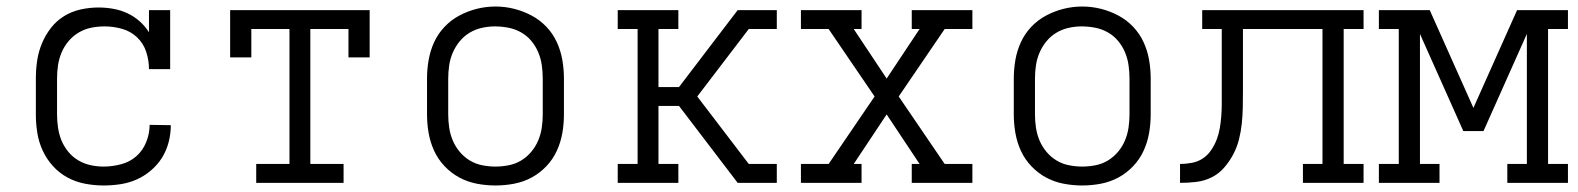

<svg xmlns="http://www.w3.org/2000/svg" viewBox="-20 -561 4840 589"><path d="M298 8Q269 8 240.5 2.5Q212 -3 187 -16.5Q162 -30 142.5 -51.5Q123 -73 111 -99Q99 -125 94.5 -153Q90 -181 90 -210V-320Q90 -348 94 -375Q98 -402 108.5 -427.5Q119 -453 136 -475Q153 -497 176.5 -511.5Q200 -526 227.5 -532Q255 -538 282 -538Q305 -538 327.5 -534Q350 -530 370.5 -520.5Q391 -511 408 -496Q425 -481 437 -462V-530H502V-349H437Q437 -376 428.5 -402Q420 -428 400.5 -446.5Q381 -465 354.5 -472.5Q328 -480 301 -480Q280 -480 260 -476Q240 -472 222 -461.5Q204 -451 190.5 -435Q177 -419 169 -400Q161 -381 158 -361Q155 -341 155 -320V-210Q155 -190 158 -169.5Q161 -149 168.5 -130.5Q176 -112 189 -96Q202 -80 219.5 -69.5Q237 -59 257 -54.5Q277 -50 298 -50Q324 -50 351 -57Q378 -64 398 -81.5Q418 -99 428.5 -125Q439 -151 439 -178L504 -177Q504 -151 497.5 -125.5Q491 -100 477.5 -78Q464 -56 443.5 -38.5Q423 -21 399.5 -10.5Q376 0 350 4Q324 8 298 8Z M766 0V-58H868V-472H751V-385H686V-530H1114V-385H1049V-472H932V-58H1034V0Z M1500 8Q1471 8 1442.5 2.5Q1414 -3 1389 -16.5Q1364 -30 1344 -51Q1324 -72 1312 -98Q1300 -124 1295 -152.5Q1290 -181 1290 -210V-320Q1290 -349 1295 -377.5Q1300 -406 1312 -432Q1324 -458 1344 -479Q1364 -500 1389.5 -513.5Q1415 -527 1443 -534Q1471 -541 1500 -541Q1529 -541 1557 -534Q1585 -527 1610.5 -513.5Q1636 -500 1656 -479Q1676 -458 1688 -432Q1700 -406 1705 -377.5Q1710 -349 1710 -320V-210Q1710 -181 1705 -152.5Q1700 -124 1688 -98Q1676 -72 1656 -51Q1636 -30 1611 -16.5Q1586 -3 1557.5 2.5Q1529 8 1500 8ZM1500 -50Q1520 -50 1540.5 -54Q1561 -58 1578.5 -68.5Q1596 -79 1609.5 -95Q1623 -111 1631 -130Q1639 -149 1642 -169.5Q1645 -190 1645 -210V-320Q1645 -341 1642 -361.5Q1639 -382 1631 -401Q1623 -420 1609.5 -436Q1596 -452 1578 -462Q1560 -472 1539.5 -476Q1519 -480 1498 -480Q1478 -480 1458 -475.5Q1438 -471 1420.5 -460.5Q1403 -450 1390 -434Q1377 -418 1369 -399.5Q1361 -381 1358 -360.5Q1355 -340 1355 -320V-210Q1355 -190 1358 -169.5Q1361 -149 1369 -130Q1377 -111 1390.5 -95Q1404 -79 1421.5 -68.5Q1439 -58 1459.5 -54Q1480 -50 1500 -50Z M1875 0V-58H1936V-472H1875V-530H2061V-472H2000V-294H2063L2243 -530H2363V-472H2277L2119 -265L2277 -58H2363V0H2243L2063 -236H2000V-58H2061V0Z M2437 0V-58H2522L2663 -265L2522 -472H2437V-530H2623V-472H2599L2700 -320L2801 -472H2777V-530H2963V-472H2878L2737 -265L2878 -58H2963V0H2777V-58H2801L2700 -210L2599 -58H2623V0Z M3300 8Q3271 8 3242.5 2.5Q3214 -3 3189 -16.5Q3164 -30 3144 -51Q3124 -72 3112 -98Q3100 -124 3095 -152.5Q3090 -181 3090 -210V-320Q3090 -349 3095 -377.5Q3100 -406 3112 -432Q3124 -458 3144 -479Q3164 -500 3189.5 -513.5Q3215 -527 3243 -534Q3271 -541 3300 -541Q3329 -541 3357 -534Q3385 -527 3410.5 -513.5Q3436 -500 3456 -479Q3476 -458 3488 -432Q3500 -406 3505 -377.5Q3510 -349 3510 -320V-210Q3510 -181 3505 -152.5Q3500 -124 3488 -98Q3476 -72 3456 -51Q3436 -30 3411 -16.5Q3386 -3 3357.5 2.5Q3329 8 3300 8ZM3300 -50Q3320 -50 3340.5 -54Q3361 -58 3378.5 -68.5Q3396 -79 3409.5 -95Q3423 -111 3431 -130Q3439 -149 3442 -169.5Q3445 -190 3445 -210V-320Q3445 -341 3442 -361.5Q3439 -382 3431 -401Q3423 -420 3409.5 -436Q3396 -452 3378 -462Q3360 -472 3339.5 -476Q3319 -480 3298 -480Q3278 -480 3258 -475.5Q3238 -471 3220.5 -460.5Q3203 -450 3190 -434Q3177 -418 3169 -399.5Q3161 -381 3158 -360.5Q3155 -340 3155 -320V-210Q3155 -190 3158 -169.5Q3161 -149 3169 -130Q3177 -111 3190.5 -95Q3204 -79 3221.5 -68.5Q3239 -58 3259.5 -54Q3280 -50 3300 -50Z M3600 0V-58Q3618 -58 3636.5 -61.5Q3655 -65 3670 -75Q3685 -85 3695.5 -100.5Q3706 -116 3712.5 -133Q3719 -150 3722 -168Q3725 -186 3726.5 -204.5Q3728 -223 3728 -241.5Q3728 -260 3728 -278V-281Q3728 -281 3728 -281.5Q3728 -282 3728 -282V-472H3668V-530H4163V-472H4102V-58H4163V0H3977V-58H4037V-472H3793V-282Q3793 -257 3792.5 -232Q3792 -207 3789.5 -182.5Q3787 -158 3781 -134Q3775 -110 3763.5 -88Q3752 -66 3735.5 -47Q3719 -28 3697 -17Q3675 -6 3650 -3Q3625 0 3600 0Z M4210 0V-58H4271V-472H4210V-530H4366L4500 -230L4634 -530H4790V-472H4729V-58H4790V0H4604V-58H4664V-457L4531 -159H4469L4336 -457V-58H4396V0Z"/></svg>

Font: Iosevka Slab Light Extended
Style: Regular
Weight: 300
Width: 7
Monospace: yes
Designer: Belleve Invis
Foundry: Belleve Invis
Version: Version 11.1.0; ttfautohint (v1.8.3)